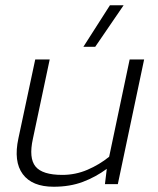

<svg xmlns="http://www.w3.org/2000/svg" viewBox="-20 -700 600 730"><path d="M297 -522 398 -680H450L342 -522ZM184 10Q102 10 66.5 -38Q31 -86 50 -174L114 -474H169L105 -172Q89 -99 115 -67Q141 -35 217 -35Q267 -35 312.5 -54.5Q358 -74 395 -104L473 -474H528L428 0H379L386 -58Q344 -27 295 -8.5Q246 10 184 10Z"/></svg>

Font: Kanit ExtraLight
Style: Italic
Weight: 275
Italic angle: -12°
Designer: Katatrad Team
Foundry: CadsonDemak
Version: Version 2.000; ttfautohint (v1.8.3)